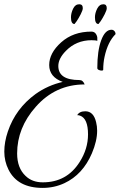

<svg xmlns="http://www.w3.org/2000/svg" viewBox="-22 -769 567 910"><path d="M331.2 -655.2Q314.4 -655.2 314.4 -687.2Q314.4 -706.4 324.4 -727.6Q334.4 -748.8 353.6 -748.8Q370.4 -748.8 370.4 -730.4Q370.4 -720.8 360.8 -702Q351.2 -683.2 341.6 -668.8ZM444.8 -655.2Q428 -655.2 428 -687.2Q428 -706.4 438.4 -727.6Q448.8 -748.8 468 -748.8Q484 -748.8 484 -730.4Q484 -720.8 474.4 -702Q464.8 -683.2 455.2 -668.8ZM382.4 -241.6Q421.6 -241.6 433.6 -189.6Q438.4 -170.4 438.4 -149.6Q438.4 -100.8 413.6 -42.4Q370.4 58.4 283.2 99.2Q235.2 121.6 180 121.6Q61.6 121.6 18.4 35.2Q-1.6 -4.8 -1.6 -50.4Q-1.6 -96 15.2 -145.6Q52 -254.4 146.4 -323.2Q204.8 -364.8 275.2 -380.8Q211.2 -404 211.2 -460.8Q211.2 -517.6 268 -568.4Q324.8 -619.2 411.2 -619.2Q425.6 -619.2 432.8 -608Q440 -596.8 439.2 -585.6V-575.2Q432.8 -578.4 412 -578.4Q339.2 -578.4 289.6 -527.2Q254.4 -491.2 254.4 -456Q254.4 -389.6 354.4 -389.6Q363.2 -389.6 369.2 -384.4Q375.2 -379.2 379.2 -368.8Q240.8 -368.8 147.2 -262.4Q59.2 -163.2 59.2 -41.6Q59.2 27.2 99.2 64.8Q130.4 95.2 180.8 95.2Q294.4 95.2 355.2 -0.8Q395.2 -63.2 395.2 -132Q395.2 -207.2 357.6 -220.8Q351.2 -223.2 344 -223.2Q354.4 -241.6 382.4 -241.6ZM467.2 -438.4Q467.2 -434.4 460 -434.4Q452.8 -434.4 446 -437.6Q439.2 -440.8 439.2 -446.4Q439.2 -528 457.6 -578Q476 -628 506.4 -628Q514.4 -628 520 -622Q525.6 -616 525.6 -607.2Q488.8 -570.4 473.6 -500Q467.2 -470.4 467.2 -438.4Z"/></svg>

Font: Euphoria Script
Style: Regular
Weight: 400
Designer: Sabrina Mariela Lopez
Foundry: Sabrina Mariela Lopez
Version: Version 1.002